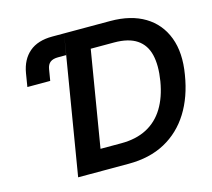

<svg xmlns="http://www.w3.org/2000/svg" viewBox="-104 -853 1083 979"><g transform="rotate(-15 437.5 -364.0)"><path d="M61 -511.7 72.3 -581.1Q84 -651.4 128.7 -689.5Q173.3 -727.5 250 -727.5H312.5L293.9 -617.7H251.5Q224.1 -617.7 209.7 -606.4Q195.3 -595.2 191.4 -570.8L181.6 -511.7ZM459 0H254.4L272.5 -110.8H449.2Q527.8 -110.8 584.2 -140.4Q640.6 -169.9 675.3 -226.6Q710 -283.2 723.6 -364.7Q736.8 -445.8 723.4 -502Q710 -558.1 666.5 -587.4Q623 -616.7 546.9 -616.7H352.5L371.1 -727.5H556.2Q664.6 -727.5 737.5 -683.6Q810.5 -639.6 841.3 -558.1Q872.1 -476.6 853 -364.3Q835 -251.5 783.9 -169.9Q732.9 -88.4 651.4 -44.2Q569.8 0 459 0ZM441.9 -727.5 321.3 0H191.9L312.5 -727.5Z"/></g></svg>

Font: Inter 28pt SemiBold
Style: Italic
Weight: 600
Italic angle: -9.3988°
Designer: Rasmus Andersson
Foundry: rsms
Version: Version 4.001;git-66647c0bb